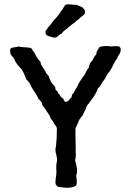

<svg xmlns="http://www.w3.org/2000/svg" viewBox="-20 -886 618 905"><path d="M338 -11C342 -17 342 -24 342 -33C342 -41 339 -51 339 -58C348 -81 340 -109 334 -131C337 -142 339 -160 336 -173C339 -181 334 -250 336 -282C341 -294 348 -305 352 -318C354 -324 366 -338 368 -340C369 -343 376 -354 377 -358C378 -361 380 -364 382 -367C385 -374 386 -381 390 -388C392 -392 396 -395 399 -399L405 -408C420 -426 434 -447 442 -470C452 -477 457 -490 464 -501C473 -510 479 -522 484 -534C498 -548 507 -566 516 -585C521 -593 525 -603 532 -610C536 -627 551 -634 549 -657C548 -662 543 -664 541 -668C527 -669 515 -668 503 -667C486 -671 465 -669 450 -665C444 -654 434 -647 434 -630C426 -622 420 -612 415 -600C406 -593 401 -581 398 -567C390 -558 379 -534 379 -534C379 -534 347 -493 344 -476C334 -467 332 -449 320 -441L317 -427C307 -421 305 -406 289 -406C281 -408 281 -416 278 -422C268 -425 264 -434 259 -443C253 -443 254 -451 251 -454C249 -458 244 -460 241 -465C242 -471 240 -475 238 -479C232 -487 224 -493 219 -503C217 -512 211 -517 210 -528C204 -530 204 -537 199 -539C192 -555 182 -568 174 -581C171 -584 173 -592 171 -594C162 -603 155 -614 148 -626C146 -632 142 -637 139 -643C132 -646 133 -656 126 -659C111 -665 85 -661 68 -667C56 -662 36 -665 29 -656C26 -648 29 -643 29 -633C33 -623 43 -617 48 -607C54 -586 70 -574 82 -559C91 -545 98 -529 104 -512C110 -506 116 -500 120 -493C131 -466 150 -447 161 -421L177 -403C177 -398 179 -394 180 -389C193 -376 201 -358 213 -343L219 -328C225 -321 230 -314 234 -306C238 -298 245 -292 248 -283C248 -249 247 -213 241 -179C242 -164 249 -148 249 -132C249 -126 247 -120 246 -113C244 -99 246 -86 246 -74C246 -54 238 -35 243 -16C246 -15 246 -11 248 -9C253 -4 263 -4 271 -3C296 1 321 0 338 -11ZM380 -833C380 -844 371 -845 368 -852C359 -855 350 -859 342 -863C326 -863 305 -867 292 -865C279 -858 278 -840 267 -833C261 -820 251 -811 243 -800C228 -787 219 -767 204 -754C203 -745 193 -745 194 -734C195 -723 202 -717 211 -715C223 -713 231 -707 241 -709C254 -711 258 -725 270 -726C273 -730 274 -734 278 -737C286 -745 297 -750 304 -759C315 -765 321 -775 333 -780C339 -790 352 -793 358 -803C367 -811 385 -818 380 -833Z"/></svg>

Font: FuturaRener
Style: Regular
Weight: 400
Designer: BSozoo
Foundry: BSozoo
Version: Version 1.0